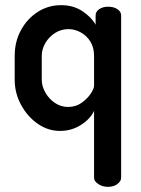

<svg xmlns="http://www.w3.org/2000/svg" viewBox="-20 -500 546 745"><path d="M399 225Q377 225 361 214Q345 203 345 190V-70Q331 -39 294.5 -15.5Q258 8 213 8Q166 8 126 -20Q86 -48 61.5 -93.5Q37 -139 37 -191V-283Q37 -338 61 -382.5Q85 -427 126 -453.5Q167 -480 217 -480Q265 -480 300 -456.5Q335 -433 351 -404V-440Q351 -455 365 -464.5Q379 -474 400 -474Q421 -474 435.5 -464.5Q450 -455 450 -440V190Q450 203 435.5 214Q421 225 399 225ZM244 -85Q274 -85 296.5 -101Q319 -117 332 -136.5Q345 -156 345 -168V-283Q345 -316 330.5 -339Q316 -362 293 -374.5Q270 -387 246 -387Q217 -387 193.5 -372Q170 -357 156 -333Q142 -309 142 -283V-191Q142 -165 156.5 -140Q171 -115 194 -100Q217 -85 244 -85Z"/></svg>

Font: Dosis SemiBold
Style: Regular
Weight: 600
Designer: EdgarTolentino, PabloImpallari, IginoMarini
Foundry: EdgarTolentino, PabloImpallari, IginoMarini
Version: Version 3.001; ttfautohint (v1.8.2)